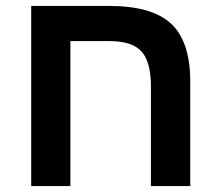

<svg xmlns="http://www.w3.org/2000/svg" viewBox="-20 -626 740 646"><path d="M487.8 -335Q487.8 -417 456.5 -452.4Q425.3 -487.8 347.2 -487.8H216.8V0H85V-606H347.2Q491.7 -606 555.9 -546.1Q620.1 -486.3 620.1 -351.1V0H487.8Z"/></svg>

Font: Arial
Style: Bold
Weight: 700
Designer: Steve Matteson
Foundry: Ascender Corporation
Version: Version 2.00.3